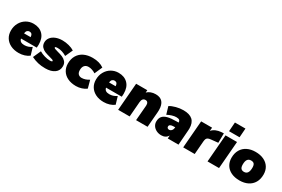

<svg xmlns="http://www.w3.org/2000/svg" viewBox="93 -1869 4415 3006"><g transform="rotate(30 2300.5 -366.5)"><path d="M512 -261Q512 -235 509 -206H224Q231 -172 254.5 -157Q278 -142 318 -142Q354 -142 385.5 -152.5Q417 -163 449 -184L489 -49Q455 -22 406 -6.5Q357 9 302 9Q220 9 157 -21.5Q94 -52 59 -107.5Q24 -163 24 -236Q24 -314 58.5 -375.5Q93 -437 151.5 -471.5Q210 -506 281 -506Q387 -506 449.5 -442.5Q512 -379 512 -261ZM224 -300H344Q341 -336 327 -352Q313 -368 287 -368Q262 -368 246 -352.5Q230 -337 224 -300Z M531 -49 594 -189Q635 -164 688 -148.5Q741 -133 787 -133Q809 -133 819 -137.5Q829 -142 829 -147Q829 -158 811.5 -165.5Q794 -173 756 -182Q700 -197 663 -211.5Q626 -226 598 -257Q570 -288 570 -338Q570 -386 599.5 -424.5Q629 -463 682.5 -484.5Q736 -506 804 -506Q862 -506 921 -490.5Q980 -475 1020 -449L959 -315Q921 -339 878.5 -352Q836 -365 798 -365Q774 -365 762.5 -361Q751 -357 751 -352Q751 -340 768.5 -332.5Q786 -325 825 -315Q879 -301 916.5 -285.5Q954 -270 982 -239Q1010 -208 1010 -159Q1010 -79 949.5 -35Q889 9 783 9Q711 9 651.5 -5Q592 -19 531 -49Z M1055 -235Q1055 -320 1092 -381.5Q1129 -443 1195.5 -474.5Q1262 -506 1351 -506Q1474 -506 1554 -449L1492 -309Q1464 -328 1429.5 -339.5Q1395 -351 1365 -351Q1319 -351 1293.5 -322.5Q1268 -294 1268 -241Q1268 -193 1291 -169.5Q1314 -146 1352 -146Q1417 -146 1484 -189L1522 -49Q1487 -22 1438 -6.5Q1389 9 1339 9Q1252 9 1188 -21.5Q1124 -52 1089.5 -107.5Q1055 -163 1055 -235Z M2049 -261Q2049 -235 2046 -206H1761Q1768 -172 1791.5 -157Q1815 -142 1855 -142Q1891 -142 1922.5 -152.5Q1954 -163 1986 -184L2026 -49Q1992 -22 1943 -6.5Q1894 9 1839 9Q1757 9 1694 -21.5Q1631 -52 1596 -107.5Q1561 -163 1561 -236Q1561 -314 1595.5 -375.5Q1630 -437 1688.5 -471.5Q1747 -506 1818 -506Q1924 -506 1986.5 -442.5Q2049 -379 2049 -261ZM1761 -300H1881Q1878 -336 1864 -352Q1850 -368 1824 -368Q1799 -368 1783 -352.5Q1767 -337 1761 -300Z M2655 -317Q2655 -294 2654 -282L2631 0H2423L2446 -275Q2448 -309 2435 -328.5Q2422 -348 2394 -348Q2336 -348 2329 -272L2307 0H2099L2139 -494H2341L2337 -449Q2363 -476 2402.5 -491Q2442 -506 2490 -506Q2572 -506 2613.5 -458Q2655 -410 2655 -317Z M3212 -302Q3212 -290 3210 -264L3190 0H2996L3000 -55Q2983 -25 2952.5 -8Q2922 9 2881 9Q2832 9 2792 -11Q2752 -31 2729.5 -65Q2707 -99 2707 -140Q2707 -198 2735 -233Q2763 -268 2822.5 -284Q2882 -300 2981 -300H3018Q3019 -330 3002 -343Q2985 -356 2946 -356Q2912 -356 2869 -342.5Q2826 -329 2790 -309L2750 -444Q2793 -471 2859.5 -488.5Q2926 -506 2990 -506Q3102 -506 3157 -456Q3212 -406 3212 -302ZM3010 -204V-209H2984Q2905 -209 2905 -164Q2905 -148 2916 -138Q2927 -128 2944 -128Q2970 -128 2988.5 -149Q3007 -170 3010 -204Z M3717 -508 3715 -337 3590 -324Q3556 -321 3538 -311.5Q3520 -302 3512.5 -285.5Q3505 -269 3502 -238L3483 0H3275L3315 -493H3513L3507 -432Q3566 -498 3675 -506Z M3755 -494H3963L3923 0H3715ZM3972 -742 3960 -578H3770L3782 -742Z M4011 -238Q4011 -322 4046.5 -382.5Q4082 -443 4146 -474.5Q4210 -506 4295 -506Q4381 -506 4445 -475.5Q4509 -445 4543.5 -389.5Q4578 -334 4578 -260Q4578 -176 4543 -115.5Q4508 -55 4444 -23Q4380 9 4295 9Q4208 9 4144 -21.5Q4080 -52 4045.5 -108Q4011 -164 4011 -238ZM4373 -265Q4373 -312 4356 -333Q4339 -354 4299 -354Q4216 -354 4216 -235Q4216 -187 4234 -165Q4252 -143 4290 -143Q4373 -143 4373 -265Z"/></g></svg>

Font: Nunito Sans Heavy Heavy
Style: Italic
Weight: 400
Italic angle: -4.541°
Designer: Vernon Adams
Foundry: Vernon Adams
Version: Version 2.002